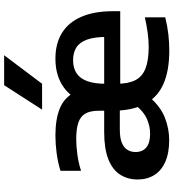

<svg xmlns="http://www.w3.org/2000/svg" viewBox="26 -874 858 951"><g transform="rotate(-90 455.5 -399.0)"><path d="M680 10Q579.5 10 513.5 -19.5Q447.5 -49 414.8 -111.8Q382 -174.5 382 -273L401 -282Q401 -368.5 429.8 -429.2Q458.5 -490 512 -522Q565.5 -554 640 -554Q714.5 -554 767 -521.8Q819.5 -489.5 847.2 -425.8Q875 -362 875 -269V-233H485V-312.5H772.5L747.5 -301Q747.5 -360.5 734.5 -397Q721.5 -433.5 695.8 -450Q670 -466.5 632.5 -466.5Q595 -466.5 568.8 -450Q542.5 -433.5 529 -397.5Q515.5 -361.5 515.5 -302V-251Q515.5 -193.5 533.2 -158.5Q551 -123.5 591.5 -107.8Q632 -92 699 -92Q732.5 -92 769.8 -97.2Q807 -102.5 844.5 -111V-10Q800 1 759.5 5.5Q719 10 680 10ZM237 9.5Q172.5 9.5 129 -9.8Q85.5 -29 63.5 -64.2Q41.5 -99.5 41.5 -146.5Q41.5 -196 65.5 -233.5Q89.5 -271 141.5 -291.8Q193.5 -312.5 277.5 -312.5H408.5V-235H288Q247 -235 222.8 -224.8Q198.5 -214.5 188 -197Q177.5 -179.5 177.5 -157Q177.5 -122.5 200.2 -103.8Q223 -85 268 -85Q304.5 -85 340.2 -100.2Q376 -115.5 408.5 -155L451.5 -90Q403.5 -34 348.5 -12.2Q293.5 9.5 237 9.5ZM382 -273V-339Q382 -382.5 367.2 -406.8Q352.5 -431 321.5 -441Q290.5 -451 241.5 -451Q209 -451 166.8 -445.5Q124.5 -440 84.5 -427V-529Q126.5 -542 172 -548Q217.5 -554 259 -554Q339.5 -554 392.2 -532.8Q445 -511.5 471 -463Q497 -414.5 497 -332V-267.5ZM387.5 -620 508.5 -808H657L515.5 -620Z"/></g></svg>

Font: Encode Sans SemiExpanded SemiBold
Style: Regular
Weight: 600
Width: 6
Designer: Multiple Designers
Foundry: Impallari Type
Version: Version 3.002